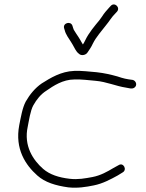

<svg xmlns="http://www.w3.org/2000/svg" viewBox="-20 -861 663 872"><path d="M583.1 -498C553.8 -501.7 541.1 -504.4 512.9 -514C482.9 -522.3 454.1 -529.1 418.9 -533C387.2 -535.5 352 -540.4 317.2 -539C256.7 -536.7 209.4 -507.2 169.3 -482C139.7 -461.6 115.6 -432.5 97 -400C81.3 -370.7 74.5 -327.3 67.3 -292C47 -184.3 96 -111.4 149.4 -64C184.4 -32.6 232.5 -18.1 290.5 -10C332.5 -5.6 369.9 -11.6 406 -19C446.5 -27 482.5 -46.5 514.4 -64L537.1 -78C558.8 -90 540.6 -125 518.8 -111L495.1 -98C467.3 -81.3 436.8 -64 400 -57C366.8 -50.9 334.8 -44.6 296.6 -49C246.8 -54.8 206.2 -67.9 175.9 -94C130.4 -133.7 86.8 -198.5 106 -286C111.7 -314.2 118 -358.4 131 -382C146.2 -409.5 165.6 -433.4 190.5 -449C222.6 -471.3 265.9 -500 317.2 -500C350.6 -501.5 382.8 -496.4 413.9 -494C464.1 -489.8 507.9 -469.4 552.3 -463C563.7 -461.4 578.9 -455.3 589.7 -462.5C605.5 -473 598.1 -494.2 583.1 -498ZM271.4 -732 273.9 -724C278.2 -704.8 292.8 -686.2 302.2 -671L309.5 -659C318.4 -644.6 324.4 -627.1 338.3 -617C348.9 -605.9 370.3 -610.7 377.7 -623C386.4 -636.4 392.5 -643.4 401.7 -663C416.8 -693.7 442.5 -721.3 461.1 -746C476 -763.5 487.5 -784.4 503.9 -800L511.3 -808C528.2 -827.1 499.9 -853.4 482.7 -834L475.3 -826C465.1 -815 452.1 -800.1 444.2 -787L431.3 -769C410.6 -744.1 382.9 -711.4 367.6 -679C363.1 -669.7 359.4 -663 356.5 -659C351.8 -665.7 347.5 -674.9 343.7 -681L336.3 -693C330.3 -700.7 320.6 -717.6 315 -726C312.9 -730.7 310.8 -738.4 309 -744C301.4 -767.4 263.5 -756.5 271.4 -732Z"/></svg>

Font: Just Breathe
Style: Obl1
Weight: 400
Foundry: Cannot Into Space Fonts
Version: Version 0.72